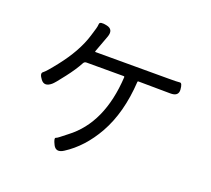

<svg xmlns="http://www.w3.org/2000/svg" viewBox="-135 -952 1269 1157"><g transform="rotate(20 500.0 -373.5)"><path d="M380 21Q335 50 314 10Q294 -30 304.5 -34Q315 -38 327 -48Q348 -65 369 -81Q551 -218 568 -519Q568 -524 563 -524H324Q312 -524 306 -514Q280 -465 235 -407Q187 -344 173 -333Q133 -300 107 -334Q81 -368 98 -380Q115 -392 169 -461Q213 -517 244 -572Q278 -633 294 -687Q301 -712 309 -737Q313 -750 314.5 -768Q316 -786 362 -776Q409 -766 391 -715L351 -607Q349 -602 354 -602H821Q879 -602 894 -604Q909 -606 912 -564Q915 -521 861 -522L658 -524Q652 -524 652 -518Q640 -318 561 -177Q488 -48 380 21Z"/></g></svg>

Font: Resource Han Rounded KR
Style: Regular
Weight: 400
Designer: Cyano Hao (round all glyphs); Ryoko NISHIZUKA 西塚涼子 (kana, bopomofo & ideographs); Paul D. Hunt (Latin, Greek & Cyrillic)
Foundry: Cyano Hao
Version: 0.990